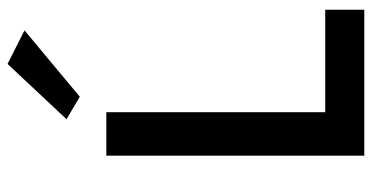

<svg xmlns="http://www.w3.org/2000/svg" viewBox="-264 -744 1008 521"><g transform="rotate(-90 240.5 -484.0)"><path d="M78 -700H196V-106H474V0H78ZM418 -922 238 -772 177 -808 327 -968Z"/></g></svg>

Font: Renner* Medium
Style: Medium
Weight: 500
Version: Version 003.000 ; ttfautohint (v0.97) -l 8 -r 50 -G 200 -x 1